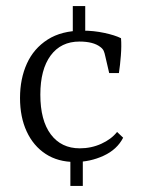

<svg xmlns="http://www.w3.org/2000/svg" viewBox="-20 -537 470 633"><path d="M253 -24V76H212V-24ZM220 -517H261V-413H220ZM46 -214Q46 -277 68.5 -327Q91 -377 137 -406.5Q183 -436 253 -436Q289 -436 324 -428.5Q359 -421 379 -411Q381 -386 378.5 -354Q376 -322 372 -296H340L327 -352Q325 -362 322 -369Q319 -376 311 -382Q288 -400 242 -400Q181 -400 147 -354Q113 -308 113 -225Q113 -140 147.5 -94Q182 -48 243 -48Q281 -48 314 -63Q347 -78 366 -102L386 -83Q366 -44 321.5 -23.5Q277 -3 227 -3Q171 -3 130.5 -29.5Q90 -56 68 -103.5Q46 -151 46 -214Z"/></svg>

Font: Yrsa Light
Style: Regular
Weight: 300
Designer: Anna Giedrys (Yrsa+Rasa design), David Brezina (Yrsa art-direction, Rasa art-direction, design)
Foundry: Rosetta Type Foundry
Version: Version 2.004